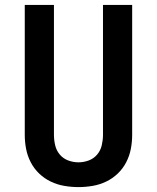

<svg xmlns="http://www.w3.org/2000/svg" viewBox="-20 -755 640 783"><path d="M300 8Q271 8 242 3Q213 -2 187 -14.5Q161 -27 140 -47Q119 -67 105.5 -93Q92 -119 86.5 -147.5Q81 -176 81 -205V-735H200V-205Q200 -184 205 -162.5Q210 -141 224 -124.5Q238 -108 258.5 -100.5Q279 -93 300 -93Q321 -93 341.5 -100.5Q362 -108 376 -124.5Q390 -141 395 -162.5Q400 -184 400 -205V-735H519V-205Q519 -176 513.5 -147.5Q508 -119 494.5 -93Q481 -67 460 -47Q439 -27 413 -14.5Q387 -2 358 3Q329 8 300 8Z"/></svg>

Font: Iosevka Custom Extended
Style: Bold
Weight: 700
Width: 7
Monospace: yes
Designer: Belleve Invis
Foundry: Belleve Invis
Version: Version 11.2.4; ttfautohint (v1.8.4)